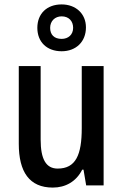

<svg xmlns="http://www.w3.org/2000/svg" viewBox="-20 -839 557 869"><path d="M259 -607C324 -607 369 -650 369 -715C369 -778 322 -819 259 -819C192 -819 149 -777 149 -713C149 -649 192 -607 259 -607ZM259 -663C225 -663 207 -682 207 -713C207 -744 229 -765 259 -765C291 -765 311 -744 311 -713C311 -682 289 -663 259 -663ZM449 -540H350V-259C350 -138 323 -76 241 -76C188 -76 164 -119 164 -207V-540H65V-188C65 -61 113 10 219 10C276 10 325 -17 352 -71H358L370 0H449Z"/></svg>

Font: Noto Sans Lao Looped Condensed Medium
Style: Regular
Weight: 500
Width: 3
Designer: Mark Frömberg, Ben Mitchell
Foundry: The Fontpad Ltd
Version: Version 1.002